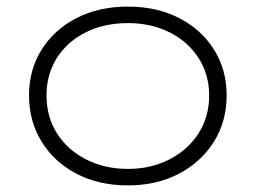

<svg xmlns="http://www.w3.org/2000/svg" viewBox="-20 -552 775 582"><path d="M368 10Q280 10 212.5 -25Q145 -60 106.5 -122Q68 -184 68 -263Q68 -341 106.5 -402Q145 -463 212.5 -497.5Q280 -532 368 -532Q455 -532 522.5 -497.5Q590 -463 628.5 -402Q667 -341 667 -263Q667 -184 628.5 -122.5Q590 -61 522.5 -25.5Q455 10 368 10ZM368 -40Q438 -40 494 -69Q550 -98 582 -148Q614 -198 614 -263Q614 -326 582 -376Q550 -426 494 -454Q438 -482 368 -482Q296 -482 240 -454Q184 -426 152.5 -376.5Q121 -327 121 -263Q121 -198 152.5 -148Q184 -98 240.5 -69Q297 -40 368 -40Z"/></svg>

Font: Lexend Exa ExtraLight
Style: Regular
Weight: 250
Designer: Bonnie Shaver-Troup, Thomas Jockin
Foundry: Lexend
Version: Version 1.007